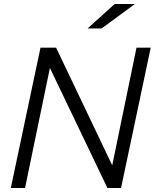

<svg xmlns="http://www.w3.org/2000/svg" viewBox="-20 -938 772 958"><path d="M34 0 182 -700H260L540 -113L661 -700H732L584 0H516L229 -599L105 0ZM417 -796 552 -918H653L487 -796Z"/></svg>

Font: Red Hat Text
Style: Italic
Weight: 400
Italic angle: -12°
Designer: Pentagram, MCKL
Foundry: Pentagram, MCKL
Version: Version 1.023